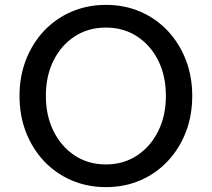

<svg xmlns="http://www.w3.org/2000/svg" viewBox="-20 -751 868 787"><path d="M414 16Q338 16 273 -12Q208 -40 160.5 -90.5Q113 -141 86.5 -209Q60 -277 60 -358Q60 -438 86.5 -506Q113 -574 160.5 -624.5Q208 -675 273 -703Q338 -731 414 -731Q491 -731 555.5 -703Q620 -675 667.5 -624.5Q715 -574 741.5 -506Q768 -438 768 -358Q768 -277 741.5 -209Q715 -141 667.5 -90.5Q620 -40 555.5 -12Q491 16 414 16ZM414 -77Q486 -77 541.5 -113.5Q597 -150 628.5 -213.5Q660 -277 660 -358Q660 -440 628.5 -503Q597 -566 541.5 -602Q486 -638 414 -638Q342 -638 286.5 -602Q231 -566 199.5 -503Q168 -440 168 -358Q168 -277 199.5 -213.5Q231 -150 286.5 -113.5Q342 -77 414 -77Z"/></svg>

Font: Wix Madefor Text Medium
Style: Regular
Weight: 500
Designer: Dalton Maag Ltd
Foundry: Dalton Maag Ltd
Version: Version 3.100